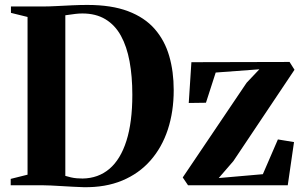

<svg xmlns="http://www.w3.org/2000/svg" viewBox="-20 -770 1261 798"><path d="M327.5 8Q308.5 7.5 284.8 6.2Q261 5 237 3.5Q213 2 192 1Q171 0 156.5 0H24.5V-26.5L94.5 -44V-699.5L25.5 -716.5V-743H154Q183.5 -743 216 -744.8Q248.5 -746.5 281 -748Q313.5 -749.5 343 -749.5Q443.5 -749.5 512.2 -723.5Q581 -697.5 622.8 -649.8Q664.5 -602 683.2 -537.5Q702 -473 702 -395.5Q702 -306 677.5 -231.5Q653 -157 605.2 -102.8Q557.5 -48.5 487.8 -19.5Q418 9.5 327.5 8ZM323.5 -28Q388.5 -29 434.8 -68.2Q481 -107.5 505.5 -184.8Q530 -262 530 -376Q530 -453 518.5 -515Q507 -577 482.5 -621.5Q458 -666 418.2 -690Q378.5 -714 322.5 -714Q307.5 -714 293.2 -712.2Q279 -710.5 268 -708.8Q257 -707 251.5 -706.5V-39Q262.5 -35.5 274.8 -32.8Q287 -30 299.5 -29Q312 -28 323.5 -28ZM1058 -482 876.5 -468.5 836 -343 764.5 -342 775.5 -511.5 1183.5 -512.5 1204 -480 950 -100.5 889 -30 1072.5 -46 1135 -190.5 1202 -179.5 1176 0H761.5L739.5 -32.5L1005 -426Z"/></svg>

Font: Merriweather 120pt
Style: Bold
Weight: 700
Designer: Eben Sorkin
Foundry: Eben Sorkin
Version: Version 2.100